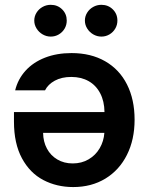

<svg xmlns="http://www.w3.org/2000/svg" viewBox="-20 -758 607 785"><path d="M530.3 -268.6Q530.3 -187 499 -124.8Q467.8 -62.5 410.9 -27.8Q354 6.8 279.3 6.8Q211.9 6.8 157 -22Q102.1 -50.8 69.6 -111.1Q37.1 -171.4 37.1 -260.7V-299.8H407.2Q406.7 -344.2 389.6 -376.7Q372.6 -409.2 342.3 -426.3Q312 -443.4 271.5 -443.4Q231.9 -443.4 204.1 -428.2Q176.3 -413.1 164.1 -388.7H42Q53.2 -434.6 84.5 -469Q115.7 -503.4 163.8 -522.2Q211.9 -541 272.5 -541Q351.6 -541 409.9 -507.6Q468.3 -474.1 499.3 -412.6Q530.3 -351.1 530.3 -268.6ZM277.3 -89.8Q314 -89.8 342.5 -106.7Q371.1 -123.5 387.7 -152.1Q404.3 -180.7 406.7 -214.8H156.2Q156.7 -178.7 171.9 -150.4Q187 -122.1 214.4 -106Q241.7 -89.8 277.3 -89.8ZM120.1 -673.8Q120.1 -691.4 129.4 -706.3Q138.7 -721.2 154.1 -729.7Q169.4 -738.3 187.5 -738.3Q215.3 -738.3 234.1 -719.7Q252.9 -701.2 252.9 -673.8Q252.9 -656.2 244.4 -641.4Q235.8 -626.5 220.7 -617.4Q205.6 -608.4 187.5 -608.4Q169.9 -608.4 154.3 -617.4Q138.7 -626.5 129.4 -641.6Q120.1 -656.7 120.1 -673.8ZM327.1 -673.8Q327.1 -691.4 336.4 -706.3Q345.7 -721.2 361.1 -729.7Q376.5 -738.3 394.5 -738.3Q422.4 -738.3 441.2 -719.7Q460 -701.2 460 -673.8Q460 -656.2 451.4 -641.4Q442.9 -626.5 427.7 -617.4Q412.6 -608.4 394.5 -608.4Q377 -608.4 361.3 -617.4Q345.7 -626.5 336.4 -641.6Q327.1 -656.7 327.1 -673.8Z"/></svg>

Font: Pretendard GOV SemiBold
Style: Regular
Weight: 600
Designer: Base glyphs from Inter by Rasmus Andersson; Hangeul glyphs from Noto Sans CJK(Source Han Sans) by Jang Soo-young and Kan
Foundry: Kil Hyung-jin
Version: Version 1.309